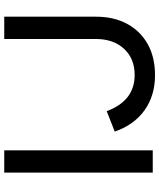

<svg xmlns="http://www.w3.org/2000/svg" viewBox="57 -797 751 905"><g transform="rotate(-90 432.5 -344.5)"><path d="M71.4 0V-700H176.4V0ZM530.6 10.7Q434.4 10.7 365.2 -38.8Q296.1 -88.3 264.8 -179.2L361 -217Q385.9 -150.4 428.5 -117.9Q471 -85.3 531.6 -85.3Q608.7 -85.3 655 -135.4Q701.3 -185.4 701.3 -269.4V-700H806.3V-267.2Q806.3 -182.9 772.3 -120.4Q738.3 -57.8 676.6 -23.5Q614.9 10.7 530.6 10.7Z"/></g></svg>

Font: Red Hat Display VF
Style: Regular
Weight: 300
Designer: Pentagram, MCKL
Foundry: Pentagram, MCKL
Version: Version 1.023